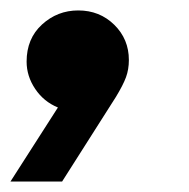

<svg xmlns="http://www.w3.org/2000/svg" viewBox="-60 -203 362 368"><path d="M-40 145 51 3Q24 -8 7.5 -32.5Q-9 -57 -9 -85Q-9 -129 20.5 -156Q50 -183 90 -183Q131 -183 159 -155.5Q187 -128 187 -88Q187 -70 181.5 -55Q176 -40 162 -17L59 145Z"/></svg>

Font: Atkinson Hyperlegible
Style: Bold Italic
Weight: 700
Italic angle: -12°
Designer: Elliott Scott, Megan Eiswerth, Linus Boman, Theodore Petrosky
Foundry: Braille Institute
Version: Version 1.006; ttfautohint (v1.8.3)